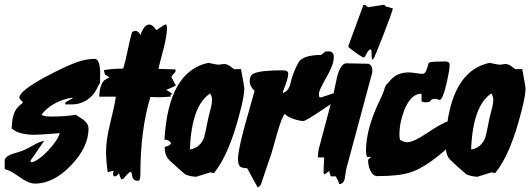

<svg xmlns="http://www.w3.org/2000/svg" viewBox="-35 -747 2270 822"><path d="M393 -392Q389 -387 379 -366Q364 -335 334 -317Q304 -299 270 -300H244V-306Q244 -310 277 -327L273 -329Q189 -314 143 -257Q149 -248 180 -248Q250 -248 289 -256Q322 -235 324 -233Q344 -216 344 -197Q344 -117 269 -39Q194 39 115 39Q87 39 49 11Q7 -19 -15 -23V-59Q-15 -75 15 -87Q18 -88 60 -101Q74 -106 106 -124Q135 -141 154 -144L96 -60V-55L101 -52Q131 -60 171 -102.5Q211 -145 221 -177Q135 -170 113 -170Q46 -170 15 -197Q17 -240 24 -258Q33 -286 62 -306V-312Q48 -322 48 -329Q48 -357 156 -416Q242 -462 297 -482Q337 -495 370 -495Q394 -495 394 -429Q394 -439 393 -392Z M492 -453Q501 -479 512 -533Q523 -587 531 -611Q536 -613 543 -615Q558 -615 566 -597Q583 -642 603 -642Q619 -642 634 -618Q669 -642 674 -642H677Q680 -633 680 -631Q680 -596 666 -541Q646 -468 644 -452Q693 -450 715 -450Q717 -447 717 -443Q717 -439 708.5 -431Q700 -423 699 -417Q700 -416 718 -381Q707 -374 676 -362Q684 -359 699 -348L704 -346L694 -340L698 -334Q658 -329 609 -332Q566 -192 566 0Q566 27 556 27Q534 27 531.5 8Q529 -11 523 -12Q509 -2 495 17Q488 21 484 21Q483 21 474 -5Q465 8 458 8Q449 8 449 -2Q449 -9 452 -16L426 -10Q419 -61 419 -97Q419 -147 436 -216Q457 -301 461 -333H390Q391 -381 411 -403Q419 -407 434 -416L414 -428L410 -447Q454 -454 492 -453Z M1011 -369Q1011 -338 994 -273Q947 -86 881 -6L865 -9L804 10Q770 7 756 -2Q753 -4 719.5 -34Q686 -64 683 -69Q670 -87 670 -118Q693 -123 698 -134Q687 -150 669 -149Q686 -442 857 -478Q892 -470 901 -470Q905 -470 912.5 -471.5Q920 -473 924 -473Q938 -473 952.5 -462Q967 -451 966 -451H997Q1011 -374 1011 -369ZM873 -321Q873 -332 865 -347Q785 -295 778 -107Q822 -114 839 -159Q842 -167 857 -243Q862 -262 867.5 -283.5Q873 -305 873 -321Z M1454 -368Q1453 -360 1443 -348Q1433 -336 1353.5 -282.5Q1274 -229 1264 -229Q1247 -229 1221 -238Q1192 -248 1185 -260Q1172 -247 1153 -181Q1140 -137 1128 -93Q1123 -77 1084 37Q1078 54 1068 55L1023 -27Q999 -27 991.5 -35.5Q984 -44 984 -68Q984 -102 1013 -209Q1034 -283 1055 -358Q1034 -377 1034 -399Q1034 -426 1053 -433Q1084 -446 1175 -446Q1199 -446 1199 -432Q1199 -409 1176 -355L1177 -349Q1196 -355 1205 -378Q1210 -398 1216 -418Q1230 -458 1244 -481Q1262 -511 1340 -512L1359 -527H1374Q1394 -527 1394 -501Q1394 -470 1362 -415Q1330 -360 1330 -344Q1330 -340 1332 -331L1340 -330Z M1543 -474Q1559 -467 1559 -446Q1559 -438 1558 -434L1447 -22Q1444 -3 1441 17Q1436 41 1417 41Q1415 28 1402 8H1381L1374 -15L1355 0L1350 -7Q1350 -18 1351 -38Q1353 -62 1353 -69L1351 -73H1326V-78Q1326 -92 1330 -110L1393 -347Q1401 -385 1409 -422Q1425 -476 1448 -476Q1447 -476 1543 -474ZM1457 -545V-552L1521 -726H1528L1541 -716L1610 -727L1617 -719Q1627 -717 1647 -711Q1643 -692 1606.5 -598Q1570 -504 1562 -492L1557 -495L1555 -532L1552 -536Q1544 -534 1537.5 -523Q1531 -512 1526 -502L1523 -501Q1513 -501 1457 -545Z M1847 -319Q1844 -319 1839 -321.5Q1834 -324 1831 -324Q1812 -324 1809 -316.5Q1806 -309 1786 -309Q1771 -309 1769 -317Q1770 -314 1770 -338Q1770 -343 1768 -346Q1724 -345 1696 -276Q1675 -222 1675 -169Q1675 -157 1678 -148Q1696 -138 1708 -138Q1735 -138 1796 -179Q1862 -224 1892 -230Q1890 -224 1890 -221V-217Q1895 -217 1905 -217V-216V-217Q1913 -213 1914 -205Q1905 -194 1902 -184L1908 -180Q1916 -190 1928 -190Q1933 -190 1936 -165Q1928 -154 1909 -139Q1888 -121 1881 -114Q1872 -104 1843 -81Q1775 -26 1722 -9Q1673 7 1581 7Q1561 7 1550 -18Q1541 -38 1541 -61Q1541 -66 1555 -75H1536Q1532 -87 1532 -102Q1532 -196 1591 -318Q1598 -331 1608 -357Q1613 -376 1618 -383Q1628 -394 1637 -404Q1665 -437 1715 -437Q1725 -437 1744.5 -434Q1764 -431 1774 -431Q1787 -431 1793.5 -455Q1800 -479 1803 -480Q1821 -484 1871 -484Q1890 -484 1890 -470Q1890 -447 1876 -387Q1860 -319 1847 -319Z M2215 -369Q2215 -338 2198 -273Q2151 -86 2085 -6L2069 -9L2008 10Q1974 7 1960 -2Q1957 -4 1923.5 -34Q1890 -64 1887 -69Q1874 -87 1874 -118Q1897 -123 1902 -134Q1891 -150 1873 -149Q1890 -442 2061 -478Q2096 -470 2105 -470Q2109 -470 2116.5 -471.5Q2124 -473 2128 -473Q2142 -473 2156.5 -462Q2171 -451 2170 -451H2201Q2215 -374 2215 -369ZM2077 -321Q2077 -332 2069 -347Q1989 -295 1982 -107Q2026 -114 2043 -159Q2046 -167 2061 -243Q2066 -262 2071.5 -283.5Q2077 -305 2077 -321Z"/></svg>

Font: Ode an Erik AH
Style: Regular
Weight: 400
Designer: Andreas Höfeld
Foundry: Fontgrube AH
Version: Version 2.00